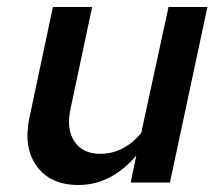

<svg xmlns="http://www.w3.org/2000/svg" viewBox="-20 -521 640 548"><path d="M204 7Q124 7 85 -46.5Q46 -100 64 -185L131 -501H243L181 -209Q169 -152 192.5 -117Q216 -82 266 -82Q333 -82 383 -141L461 -501H572L465 0H353L369 -77Q297 7 204 7Z"/></svg>

Font: Red Hat Mono Medium
Style: Italic
Weight: 500
Italic angle: -12°
Monospace: yes
Designer: Pentagram, MCKL
Foundry: Pentagram, MCKL
Version: Version 1.023; ttfautohint (v1.8.3)